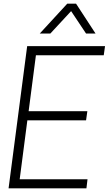

<svg xmlns="http://www.w3.org/2000/svg" viewBox="-20 -1033 596 1053"><path d="M454 0H27L129 -780H556L549 -730H177L137 -423H459L452 -373H130L88 -50H460ZM504 -849H452L370 -972L256 -849H198L349 -1013H397Z"/></svg>

Font: Tanohe Sans Light
Style: Italic
Weight: 300
Designer: Village Type and Design LLC & Cristiano Sobral
Foundry: Cooper Hewitt Smithsonian Design Museum
Version: Version 1.00;September 29, 2021;FontCreator 13.0.0.2655 64-b